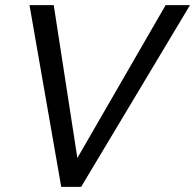

<svg xmlns="http://www.w3.org/2000/svg" viewBox="-20 -730 762 750"><path d="M95.2 -710H189.9L282.2 -112.8L627 -710H722.2L296.9 0H219.2Z"/></svg>

Font: Rawline Medium
Style: Italic
Weight: 500
Italic angle: -12°
Designer: Matt McInerney, Pablo Impallari, Rodrigo Fuenzalida
Foundry: Matt McInerney, Pablo Impallari, Rodrigo Fuenzalida
Version: Version 4.020;PS 004.020;hotconv 1.0.88;makeotf.lib2.5.64775